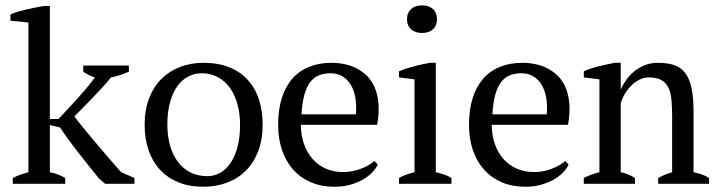

<svg xmlns="http://www.w3.org/2000/svg" viewBox="-20 -695 2706 726"><path d="M294.9 -447.3H467.3V-423.8Q450.2 -416.5 434.1 -411.1Q418 -405.8 399.4 -402.3Q385.7 -384.8 366.7 -364Q347.7 -343.3 328.1 -323Q308.6 -302.7 290.8 -284.7Q272.9 -266.6 261.2 -254.9Q274.4 -236.8 295.2 -211.4Q315.9 -186 340.1 -157.5Q364.3 -128.9 389.6 -99.4Q415 -69.8 438 -43.9L488.3 -22V0H377.4L353.5 -21Q329.6 -50.8 308.6 -76.9Q287.6 -103 269.5 -126.5Q251.5 -149.9 235.8 -171.4Q220.2 -192.9 207 -212.9L168.5 -222.2V-43.9Q183.6 -41 198 -35.6Q212.4 -30.3 226.6 -22V0H28.3V-22Q43.5 -29.8 58.1 -34.9Q72.8 -40 87.4 -43.9V-609.9L19.5 -616.7V-640.1Q31.7 -646 47.1 -650.6Q62.5 -655.3 79.3 -659.2Q96.2 -663.1 113 -666.3Q129.9 -669.4 145.5 -672.4H168.5V-245.1H201.2Q215.8 -261.2 234.4 -280.8Q252.9 -300.3 271.7 -321Q290.5 -341.8 308.1 -362.8Q325.7 -383.8 338.9 -402.3Q316.9 -408.7 294.9 -423.8Z M526.9 -223.1Q526.9 -279.3 543.7 -323Q560.5 -366.7 590.3 -396.5Q620.1 -426.3 660.9 -441.9Q701.7 -457.5 749 -457.5Q804.7 -457.5 846.7 -440.7Q888.7 -423.8 916.7 -393.1Q944.8 -362.3 959 -319.1Q973.1 -275.9 973.1 -223.1Q973.1 -167 956.3 -123.3Q939.5 -79.6 909.7 -49.8Q879.9 -20 838.6 -4.4Q797.4 11.2 749 11.2Q695.8 11.2 654.5 -5.6Q613.3 -22.5 585 -53.2Q556.6 -84 541.7 -127.2Q526.9 -170.4 526.9 -223.1ZM612.8 -223.1Q612.8 -182.6 622.3 -147.2Q631.8 -111.8 650.9 -85.4Q669.9 -59.1 698.5 -43.9Q727.1 -28.8 765.1 -28.8Q788.6 -28.8 810.8 -40.5Q833 -52.2 850.1 -76.2Q867.2 -100.1 877.4 -136.7Q887.7 -173.3 887.7 -223.1Q887.7 -264.2 878.2 -299.8Q868.7 -335.4 850.3 -361.6Q832 -387.7 804.7 -402.8Q777.3 -418 742.2 -418Q716.3 -418 692.9 -406.2Q669.4 -394.5 651.6 -370.6Q633.8 -346.7 623.3 -309.8Q612.8 -272.9 612.8 -223.1Z M1408.2 -72.3Q1400.9 -56.6 1386.2 -41.7Q1371.6 -26.9 1350.6 -15.1Q1329.6 -3.4 1303 3.9Q1276.4 11.2 1244.6 11.2Q1195.8 11.2 1156.5 -5.4Q1117.2 -22 1089.4 -52.7Q1061.5 -83.5 1046.6 -126.7Q1031.7 -169.9 1031.7 -223.1Q1031.7 -279.8 1045.4 -323.5Q1059.1 -367.2 1085 -397Q1110.8 -426.8 1148.4 -442.1Q1186 -457.5 1233.9 -457.5Q1257.8 -457.5 1282 -452.6Q1306.2 -447.8 1327.9 -436.8Q1349.6 -425.8 1367.7 -408Q1385.7 -390.1 1397 -364Q1408.2 -337.9 1411.1 -303Q1414.1 -268.1 1406.2 -223.1H1117.7Q1117.7 -185.5 1128.7 -152.8Q1139.6 -120.1 1160.2 -95.9Q1180.7 -71.8 1210.4 -58.1Q1240.2 -44.4 1278.8 -44.4Q1294.4 -44.4 1310.5 -47.4Q1326.7 -50.3 1342 -55.9Q1357.4 -61.5 1371.1 -69.1Q1384.8 -76.7 1396 -86.4ZM1230 -418Q1205.1 -418 1185.5 -409.9Q1166 -401.9 1152.3 -383.5Q1138.7 -365.2 1130.6 -335.4Q1122.6 -305.7 1120.1 -262.7H1325.7Q1328.6 -297.9 1323.5 -326.4Q1318.4 -355 1305.9 -375.2Q1293.5 -395.5 1274.2 -406.7Q1254.9 -418 1230 -418Z M1687 0H1488.8V-22Q1502.4 -29.8 1516.6 -34.7Q1530.8 -39.6 1547.4 -43.9V-395L1488.8 -402.3V-425.3Q1515.1 -436.5 1545.2 -444.3Q1575.2 -452.1 1605.5 -457.5H1627.9V-43.9Q1645.5 -39.6 1660.2 -34.7Q1674.8 -29.8 1687 -22ZM1519 -622.6Q1519 -647 1534.7 -660.9Q1550.3 -674.8 1576.2 -674.8Q1601.6 -674.8 1616.9 -660.9Q1632.3 -647 1632.3 -622.6Q1632.3 -597.7 1616.9 -584Q1601.6 -570.3 1576.2 -570.3Q1550.3 -570.3 1534.7 -584Q1519 -597.7 1519 -622.6Z M2129.9 -72.3Q2122.6 -56.6 2107.9 -41.7Q2093.3 -26.9 2072.3 -15.1Q2051.3 -3.4 2024.7 3.9Q1998 11.2 1966.3 11.2Q1917.5 11.2 1878.2 -5.4Q1838.9 -22 1811 -52.7Q1783.2 -83.5 1768.3 -126.7Q1753.4 -169.9 1753.4 -223.1Q1753.4 -279.8 1767.1 -323.5Q1780.8 -367.2 1806.6 -397Q1832.5 -426.8 1870.1 -442.1Q1907.7 -457.5 1955.6 -457.5Q1979.5 -457.5 2003.7 -452.6Q2027.8 -447.8 2049.6 -436.8Q2071.3 -425.8 2089.4 -408Q2107.4 -390.1 2118.7 -364Q2129.9 -337.9 2132.8 -303Q2135.7 -268.1 2127.9 -223.1H1839.4Q1839.4 -185.5 1850.3 -152.8Q1861.3 -120.1 1881.8 -95.9Q1902.3 -71.8 1932.1 -58.1Q1961.9 -44.4 2000.5 -44.4Q2016.1 -44.4 2032.2 -47.4Q2048.3 -50.3 2063.7 -55.9Q2079.1 -61.5 2092.8 -69.1Q2106.4 -76.7 2117.7 -86.4ZM1951.7 -418Q1926.8 -418 1907.2 -409.9Q1887.7 -401.9 1874 -383.5Q1860.4 -365.2 1852.3 -335.4Q1844.2 -305.7 1841.8 -262.7H2047.4Q2050.3 -297.9 2045.2 -326.4Q2040 -355 2027.6 -375.2Q2015.1 -395.5 1995.8 -406.7Q1976.6 -418 1951.7 -418Z M2661.1 0H2468.8V-22Q2480 -28.3 2492.9 -33.7Q2505.9 -39.1 2521.5 -43.9V-255.9Q2521.5 -289.6 2519 -316.7Q2516.6 -343.8 2507.8 -362.8Q2499 -381.8 2481.2 -392.1Q2463.4 -402.3 2432.6 -402.3Q2414.6 -402.3 2398.2 -394Q2381.8 -385.7 2367.9 -372.3Q2354 -358.9 2343.5 -341.3Q2333 -323.7 2327.1 -304.7V-43.9Q2341.3 -41 2354.7 -35.6Q2368.2 -30.3 2380.9 -22V0H2187.5V-22Q2210 -34.2 2246.6 -43.9V-395L2187.5 -402.3V-425.3Q2210.9 -436 2241.2 -443.6Q2271.5 -451.2 2304.7 -457.5H2327.1V-357.4H2327.6Q2336.9 -377.9 2350.6 -396.2Q2364.3 -414.6 2381.8 -428Q2399.4 -441.4 2420.9 -449.5Q2442.4 -457.5 2467.3 -457.5Q2503.4 -457.5 2529.1 -449Q2554.7 -440.4 2571 -418.9Q2587.4 -397.5 2595 -361.3Q2602.5 -325.2 2602.5 -270V-43.9Q2621.1 -40 2635.3 -34.9Q2649.4 -29.8 2661.1 -22Z"/></svg>

Font: PT Astra Serif
Style: Regular
Weight: 400
Designer: A.Korolkova, I. Chaeva
Foundry: ParaType Ltd
Version: Version 1.002